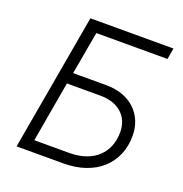

<svg xmlns="http://www.w3.org/2000/svg" viewBox="-126 -812 879 923"><g transform="rotate(20 313.0 -350.0)"><path d="M58 0H298C463 0 565 -97 565 -238C565 -346 487 -424 364 -424H193L232 -643H596L606 -700H181ZM128 -57 182 -367H354C447 -367 503 -314 503 -234C503 -130 433 -57 307 -57Z"/></g></svg>

Font: Fixel Display Light
Style: Italic
Weight: 300
Italic angle: -10°
Designer: AlfaBravo + MacPaw
Foundry: Kyrylo Tkachov, Marchela Mozhyna, Serhii Makarenko, Maria Weinstein, Zakhar Kryvoshyya
Version: Version 1.210;Glyphs 3.2 (3217)